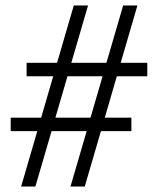

<svg xmlns="http://www.w3.org/2000/svg" viewBox="-20 -680 576 700"><path d="M57 0 116 -202H19V-251H130L174 -402H77V-451H188L249 -660H301L240 -451H368L429 -660H481L420 -451H517V-402H406L362 -251H459V-202H348L289 0H237L296 -202H168L109 0ZM182 -251H310L354 -402H226Z"/></svg>

Font: Spectral SemiBold
Style: Regular
Weight: 600
Designer: Jean-Baptiste Levee
Foundry: Production Type
Version: Version 2.001